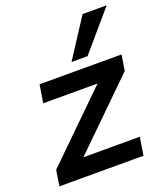

<svg xmlns="http://www.w3.org/2000/svg" viewBox="-139 -851 809 944"><g transform="rotate(-20 265.5 -378.5)"><path d="M8 0 21 -82 388 -441 383 -411H73L88 -505H517L504 -423L134 -61L139 -94H463L448 0ZM273 -554 405 -757H531L357 -554Z"/></g></svg>

Font: Mulish ExtraLight
Style: Bold Italic
Weight: 700
Italic angle: -9°
Version: Version 3.603